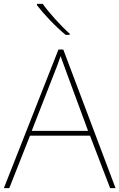

<svg xmlns="http://www.w3.org/2000/svg" viewBox="-20 -972 617 992"><path d="M435 -296H144L260 -593Q268 -613 277 -636.5Q286 -660 293 -682Q303 -654 311 -632.5Q319 -611 325 -594ZM549 0H577L307 -716H282L0 0H28L135 -271H445ZM201 -952H171V-945Q197 -911 238 -868Q279 -825 319 -792H340V-798Q306 -828 264.5 -874Q223 -920 201 -952Z"/></svg>

Font: Noto Sans UI Thin
Style: Regular
Weight: 250
Designer: Monotype Design Team
Foundry: Monotype Imaging Inc.
Version: Version 1.901